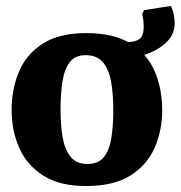

<svg xmlns="http://www.w3.org/2000/svg" viewBox="-20 -614 606 644"><path d="M269 10Q180 10 125 -25Q70 -60 44.5 -118Q19 -176 19 -244Q19 -316 44 -374.5Q69 -433 124 -468Q179 -503 269 -503Q362 -503 418 -468Q474 -433 499 -374.5Q524 -316 524 -244Q524 -176 498.5 -118Q473 -60 417 -25Q361 10 269 10ZM273 -64Q311 -64 329.5 -88.5Q348 -113 354 -154Q360 -195 360 -246Q360 -299 352.5 -340.5Q345 -382 325 -405.5Q305 -429 267 -429Q232 -429 214 -405.5Q196 -382 189.5 -340.5Q183 -299 183 -246Q183 -195 190 -154Q197 -113 216.5 -88.5Q236 -64 273 -64ZM368 -418V-473H410Q433 -473 447.5 -483Q462 -493 462 -526Q462 -545 457 -567L463 -580L553 -594Q560 -581 563 -564.5Q566 -548 566 -537Q566 -499 538.5 -472.5Q511 -446 470 -432Q429 -418 388 -418Z"/></svg>

Font: Manuale ExtraBold
Style: Regular
Weight: 800
Version: Version 1.002